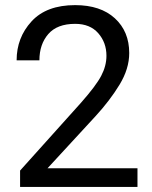

<svg xmlns="http://www.w3.org/2000/svg" viewBox="-20 -741 602 761"><path d="M524.9 -74.2V0H59.6V-64.9L300.8 -333.5Q360.4 -400.9 381.1 -440.4Q401.9 -480 401.9 -520Q401.9 -572.3 369.4 -609.4Q336.9 -646.5 277.8 -646.5Q206.5 -646.5 171.4 -606Q136.2 -565.4 136.2 -502H45.9Q45.9 -591.8 105 -656.2Q164.1 -720.7 277.8 -720.7Q378.4 -720.7 435.3 -668.5Q492.2 -616.2 492.2 -530.8Q492.2 -468.3 453.6 -405Q415 -341.8 358.9 -280.8L168.5 -74.2Z"/></svg>

Font: Roboto21382017
Style: Regular
Weight: 400
Designer: Christian Robertson
Foundry: Google
Version: Version 2.138; 2017